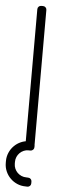

<svg xmlns="http://www.w3.org/2000/svg" viewBox="-89 -830 354 1059"><g transform="rotate(5 88.0 -300.0)"><path d="M75 -780V-20C75 -14.3 76.9 -9.6 80.8 -5.8C84.6 -1.9 89.3 0 95 0H105C110.7 0 115.4 -1.9 119.2 -5.8C123.1 -9.6 125 -14.3 125 -20V-780C125 -785.7 123.1 -790.4 119.2 -794.2C115.4 -798.1 110.7 -800 105 -800H95C89.3 -800 84.6 -798.1 80.8 -794.2C76.9 -790.4 75 -785.7 75 -780ZM105.5 -50.5H95.5C78.8 -50.5 63.2 -47.3 48.8 -41C34.2 -34.7 21.6 -26.1 10.8 -15.2C-0.1 -4.4 -8.7 8.3 -15 23C-21.3 37.7 -24.5 53.2 -24.5 69.5V79.5C-24.5 96.2 -21.3 111.8 -15 126.2C-8.7 140.8 -0.1 153.4 10.8 164.2C21.6 175.1 34.2 183.7 48.8 190C63.2 196.3 78.8 199.5 95.5 199.5L105.5 200C111.2 200 115.9 198.1 119.8 194.2C123.6 190.4 125.5 185.7 125.5 180V170C125.5 164.3 123.6 159.6 119.8 155.8C115.9 151.9 111.2 150 105.5 150L95.5 149.5C85.8 149.5 76.8 147.7 68.2 144C59.8 140.3 52.3 135.3 46 129C39.7 122.7 34.7 115.2 31 106.8C27.3 98.2 25.5 89.2 25.5 79.5V69.5C25.5 59.8 27.3 50.8 31 42.2C34.7 33.8 39.7 26.3 46 20C52.3 13.7 59.8 8.7 68.2 5C76.8 1.3 85.8 -0.5 95.5 -0.5H105.5C111.2 -0.5 115.9 -2.4 119.8 -6.2C123.6 -10.1 125.5 -14.8 125.5 -20.5V-30.5C125.5 -36.2 123.6 -40.9 119.8 -44.8C115.9 -48.6 111.2 -50.5 105.5 -50.5Z"/></g></svg>

Font: lerotica
Style: Regular
Weight: 400
Designer: defharo
Foundry: deFharo
Version: Version 1.001 2011